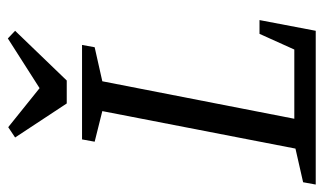

<svg xmlns="http://www.w3.org/2000/svg" viewBox="-200 -654 845 502"><g transform="rotate(-90 223.0 -402.5)"><path d="M-8 0 -2 -33 86 -53 184 -558 104 -578 110 -611H357L351 -578L262 -558L164 -56H345L386 -147H422L394 0ZM204 -651 115 -786 142 -804 244 -722 374 -805 394 -786 264 -651Z"/></g></svg>

Font: Manuale
Style: Italic
Weight: 400
Italic angle: -11°
Designer: Eduardo Tunni / Pablo Cosgaya
Foundry: Eduardo Tunni / Pablo Cosgaya
Version: Version 1.002